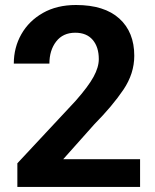

<svg xmlns="http://www.w3.org/2000/svg" viewBox="-20 -741 614 761"><path d="M535.2 -109.9V0H48.8V-93.8L278.8 -340.3Q330.1 -398.4 350.8 -436.5Q371.6 -474.6 371.6 -506.8Q371.6 -554.7 347.4 -583Q323.2 -611.3 278.3 -611.3Q229.5 -611.3 202.6 -576.4Q175.8 -541.5 175.8 -488.8H34.7Q34.7 -552.7 64.7 -605.5Q94.7 -658.2 150.1 -689.7Q205.6 -721.2 281.2 -721.2Q393.6 -721.2 452.9 -667.5Q512.2 -613.8 512.2 -520Q512.2 -449.2 469 -385.3Q425.8 -321.3 354 -248.5L230.5 -109.9Z"/></svg>

Font: Vazirmatn RD
Style: Bold
Weight: 700
Designer: Saber Rastikerdar
Foundry: Saber Rastikerdar
Version: Version 32.102